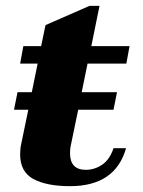

<svg xmlns="http://www.w3.org/2000/svg" viewBox="-20 -628 490 658"><path d="M280 -410 260 -312H381L369 -252H248L224 -136Q220 -120 220 -103Q220 -46 274 -46Q304 -46 330 -63.5Q356 -81 369 -120H412Q375 10 220 10Q140 10 94.5 -14.5Q49 -39 49 -99Q49 -119 53 -136L77 -252H28L40 -312H89L109 -410H49L60 -470H121L136 -542L287 -608H321L293 -470H424L413 -410Z"/></svg>

Font: Taviraj
Style: Bold Italic
Weight: 700
Italic angle: -12°
Designer: Katatrad Team
Foundry: CadsonDemak
Version: Version 1.001